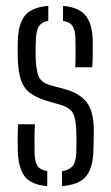

<svg xmlns="http://www.w3.org/2000/svg" viewBox="-20 -626 377 652"><path d="M40.5 -111.5Q40 -135.5 40 -156.8Q40 -178 41.5 -204H98.5Q97 -173.5 97.2 -149Q97.5 -124.5 97.5 -106Q98 -76.5 107.5 -62.5Q117 -48.5 140.5 -45V6Q86 1.5 64.2 -26.5Q42.5 -54.5 40.5 -111.5ZM190.5 6V-44.5Q215.5 -48.5 226.8 -62.5Q238 -76.5 239 -106.5Q239.5 -121.5 239.5 -134Q239.5 -146.5 239.5 -158.2Q239.5 -170 239 -182.5Q237.5 -222.5 228.2 -240.8Q219 -259 189 -269L138.5 -283.5Q101.5 -295 80.5 -311.5Q59.5 -328 50.8 -355.2Q42 -382.5 40.5 -426.5Q40 -447 40 -460Q40 -473 40.5 -488Q42 -545.5 65 -573.5Q88 -601.5 144 -606V-555.5Q122 -551.5 112.5 -537.5Q103 -523.5 102 -494Q101.5 -483 101 -466.5Q100.5 -450 101 -433.5Q102 -394 109.8 -370.2Q117.5 -346.5 151 -336.5L199.5 -323.5Q251 -309.5 274.8 -278Q298.5 -246.5 298.5 -183.5Q298.5 -162.5 298.2 -147.2Q298 -132 297 -110.5Q295 -54 271.5 -26.2Q248 1.5 190.5 6ZM235.5 -397.5Q236.5 -415 236.5 -433Q236.5 -451 236.5 -467Q236.5 -483 236 -495Q235.5 -523.5 226.5 -537.5Q217.5 -551.5 194 -555V-606Q247.5 -601.5 270.5 -573.5Q293.5 -545.5 295 -487.5Q295 -480 295 -463.8Q295 -447.5 294.8 -429.5Q294.5 -411.5 293 -397.5Z"/></svg>

Font: Big Shoulders Stencil Text Thin Light
Style: Regular
Weight: 300
Version: Version 2.001